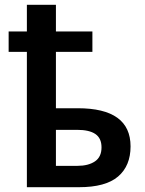

<svg xmlns="http://www.w3.org/2000/svg" viewBox="-20 -780 603 800"><path d="M92 0V-564H16V-649H92V-760H213V-649H365V-564H213V-329H304Q524 -329 524 -170Q524 -89 472 -44.5Q420 0 309 0ZM303 -89Q348 -89 375.5 -107.5Q403 -126 403 -166Q403 -204 377.5 -221.5Q352 -239 301 -239H213V-89Z"/></svg>

Font: Noto Sans Mono SemiCondensed SemiBold
Style: Regular
Weight: 600
Width: 4
Designer: Monotype Design Team
Foundry: Monotype Imaging Inc.
Version: Version 2.014; ttfautohint (v1.8.4.7-5d5b)